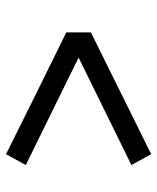

<svg xmlns="http://www.w3.org/2000/svg" viewBox="38 -660 524 640"><g transform="rotate(90 300.0 -340.0)"><path d="M494 -98 291 -199 88 -299V-381L494 -582L530 -516L172 -340L530 -164Z"/></g></svg>

Font: Iosevka Custom Extended
Style: Regular
Weight: 400
Width: 7
Monospace: yes
Designer: Belleve Invis
Foundry: Belleve Invis
Version: Version 11.2.4; ttfautohint (v1.8.4)